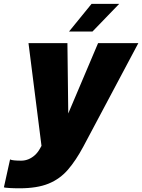

<svg xmlns="http://www.w3.org/2000/svg" viewBox="-90 -758 748 1011"><path d="M12.5 233.5Q-16 233.5 -40.5 232Q-65 230.5 -69.5 228.5L-37 81.5Q-30.5 85 -14.8 86.5Q1 88 21.5 88Q41.5 88 59.8 80.5Q78 73 93.8 58.8Q109.5 44.5 121 23.5L128.5 10L60 -531H265L270 -110H248L426.5 -531H638.5L349 13.5Q310 86.5 267.8 135.5Q225.5 184.5 165.5 209Q105.5 233.5 12.5 233.5ZM273.5 -592 392 -737.5H537.5L397 -592Z"/></svg>

Font: Epilogue Black
Style: Italic
Weight: 900
Italic angle: -12°
Designer: Tyler Finck
Foundry: Etcetera Type Co
Version: Version 2.111